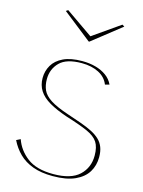

<svg xmlns="http://www.w3.org/2000/svg" viewBox="-136 -1006 813 1091"><g transform="rotate(15 270.5 -460.0)"><path d="M284 7Q216 7 167 -11Q118 -29 85 -61.5Q52 -94 31 -137L55 -149Q76 -88 130.5 -46.5Q185 -5 284 -5Q388 -5 436.5 -50.5Q485 -96 485 -167Q485 -217 466.5 -245.5Q448 -274 402 -294.5Q356 -315 275 -340Q210 -362 168 -386.5Q126 -411 105.5 -443Q85 -475 85 -517Q85 -558 105 -592.5Q125 -627 168 -647.5Q211 -668 279 -668Q322 -668 358 -658Q394 -648 421 -628.5Q448 -609 462 -579L437 -572Q421 -613 379 -634.5Q337 -656 279 -656Q189 -656 149.5 -616Q110 -576 110 -517Q110 -481 122.5 -453Q135 -425 171.5 -401.5Q208 -378 280 -354Q325 -339 361.5 -326Q398 -313 426.5 -298.5Q455 -284 474 -266Q493 -248 502.5 -223.5Q512 -199 512 -165Q512 -116 488.5 -77.5Q465 -39 415 -16Q365 7 284 7ZM126 -927 286 -816 445 -927 458 -919 288 -785H284L114 -919Z"/></g></svg>

Font: Panamera Thin
Style: Regular
Weight: 100
Designer: Bastien Sozeau
Foundry: NBR — Bastien Sozeau
Version: Version 3.003;gftools[0.9.33]